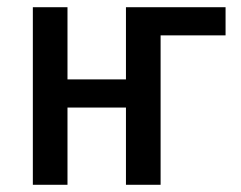

<svg xmlns="http://www.w3.org/2000/svg" viewBox="-20 -512 667 532"><path d="M71 0V-492H167V-292H329V-492H605V-414H425V0H329V-214H167V0Z"/></svg>

Font: Nunito Sans 10pt Condensed SemiBold
Style: Regular
Weight: 600
Width: 3
Designer: Vernon Adams
Foundry: Vernon Adams
Version: Version 3.101;gftools[0.9.27]